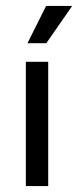

<svg xmlns="http://www.w3.org/2000/svg" viewBox="-20 -624 262 644"><path d="M66.7 0Q66.7 0 66.7 -416.7Q66.7 -416.7 141.7 -416.7Q141.7 -416.7 141.7 0Q141.7 0 66.7 0ZM72.2 -479.2 134.7 -604.2H222.2L135.4 -479.2Z"/></svg>

Font: co2trust
Style: Regular
Weight: 400
Designer: Kristian Moeller
Foundry: Dicotype
Version: Version 1.000